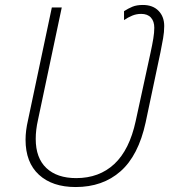

<svg xmlns="http://www.w3.org/2000/svg" viewBox="-20 -744 694 774"><path d="M285 10Q191 10 137 -39.5Q83 -89 83 -181Q83 -217 93 -260L189 -714H229L133 -260Q124 -220 124 -184Q124 -107 167 -66.5Q210 -26 287 -26Q380 -26 441 -83Q502 -140 527 -256L587 -532Q594 -564 598 -588.5Q602 -613 602 -632Q602 -658 588.5 -673Q575 -688 549 -688Q530 -688 513 -681Q496 -674 480 -663V-699Q497 -710 514 -717Q531 -724 556 -724Q596 -724 619 -700.5Q642 -677 642 -639Q642 -615 637.5 -589.5Q633 -564 627 -534L567 -250Q538 -117 466 -53.5Q394 10 285 10Z"/></svg>

Font: Noto Sans Disp ExtLt
Style: Italic
Weight: 200
Italic angle: -12°
Designer: Monotype Design Team
Foundry: Monotype Imaging Inc.
Version: Version 2.000;GOOG;noto-source:20170915:90ef993387c0